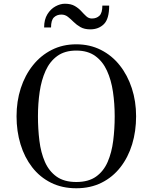

<svg xmlns="http://www.w3.org/2000/svg" viewBox="-20 -997 816 1027"><path d="M308.5 -919Q284 -919 268.5 -904Q253 -889 253 -850H216Q216 -892.5 233.5 -920.8Q251 -949 276.8 -963Q302.5 -977 327 -977Q359.5 -977 380 -965Q400.5 -953 414.5 -937.5Q428.5 -922 441.5 -910Q454.5 -898 471.5 -898Q496.5 -898 512 -913Q527.5 -928 527.5 -967H564Q564 -896 535.8 -868Q507.5 -840 463 -840Q431.5 -840 410.5 -852Q389.5 -864 374 -879.5Q358.5 -895 343.2 -907Q328 -919 308.5 -919ZM388 10Q312 10 252.5 -19.8Q193 -49.5 152 -102.5Q111 -155.5 89.8 -225.2Q68.5 -295 68.5 -375Q68.5 -455 91 -524.8Q113.5 -594.5 155.8 -647.5Q198 -700.5 256.8 -730.2Q315.5 -760 388 -760Q460.5 -760 519.5 -730.2Q578.5 -700.5 620.5 -647.5Q662.5 -594.5 685.2 -524.8Q708 -455 708 -375Q708 -295 686.8 -225.2Q665.5 -155.5 624.2 -102.5Q583 -49.5 523.5 -19.8Q464 10 388 10ZM388 -726.5Q326.5 -726.5 286.5 -697.5Q246.5 -668.5 224 -618.8Q201.5 -569 192.2 -506Q183 -443 183 -375Q183 -307 190.8 -244Q198.5 -181 220.2 -131.2Q242 -81.5 282.5 -52.5Q323 -23.5 388 -23.5Q453.5 -23.5 494 -52.5Q534.5 -81.5 556 -131.2Q577.5 -181 585.5 -244Q593.5 -307 593.5 -375Q593.5 -443 584.2 -506Q575 -569 552.2 -618.8Q529.5 -668.5 489.5 -697.5Q449.5 -726.5 388 -726.5Z"/></svg>

Font: Bodoni* 06pt
Style: Regular
Weight: 400
Version: Version 2.3